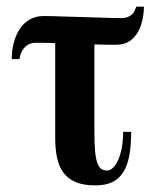

<svg xmlns="http://www.w3.org/2000/svg" viewBox="-20 -542 493 574"><path d="M410.2 -522H387.2Q385.3 -516.1 382.6 -510Q379.9 -503.9 374.8 -499Q369.6 -494.1 361.6 -491Q353.5 -487.8 340.8 -487.8Q333.5 -487.8 315.7 -488.3Q297.9 -488.8 274.9 -489.5Q252 -490.2 226.3 -491Q200.7 -491.7 177.7 -492.4Q154.8 -493.2 136.7 -493.7Q118.7 -494.1 110.8 -494.1Q87.4 -494.1 69.6 -484.1Q51.8 -474.1 39.8 -456.5Q27.8 -439 21.5 -415.5Q15.1 -392.1 15.1 -365.2H38.1Q39.1 -373 42.2 -381.6Q45.4 -390.1 51.3 -397.5Q57.1 -404.8 65.9 -409.4Q74.7 -414.1 86.9 -414.1Q90.8 -414.1 94.7 -414.1Q99.1 -414.1 105.5 -414.1Q111.8 -414.1 121.3 -413.8Q130.9 -413.6 145 -413.1V-130.9Q145 -96.7 150.6 -70.1Q156.2 -43.5 170.2 -25.1Q184.1 -6.8 207 2.7Q230 12.2 265.1 12.2Q294.9 12.2 315.2 2.7Q335.4 -6.8 348.1 -26.6Q360.8 -46.4 366.5 -76.7Q372.1 -106.9 372.1 -147.9H348.1Q348.1 -121.1 344 -99.6Q339.8 -78.1 333 -63.2Q326.2 -48.3 317.6 -40.3Q309.1 -32.2 300.8 -32.2Q291.5 -32.2 284.2 -36.1Q276.9 -40 272 -52Q267.1 -64 264.6 -86.4Q262.2 -108.9 262.2 -146V-409.2Q289.6 -408.2 304.2 -408.2Q318.8 -408.2 328.1 -408.2Q352.1 -408.2 367.9 -419.4Q383.8 -430.7 393.1 -447.5Q402.3 -464.4 406.2 -484.4Q410.2 -504.4 410.2 -522Z"/></svg>

Font: Galatia SIL
Style: Bold
Weight: 700
Designer: Development by SIL's NRSI team
Version: Version 2.1